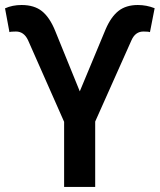

<svg xmlns="http://www.w3.org/2000/svg" viewBox="-35 -740 632 760"><path d="M280.8 -378.4 383.3 -624.5Q404.3 -673.3 434.1 -696.8Q463.9 -720.2 510.7 -720.2Q544.9 -720.2 577.1 -707.5L558.6 -612.8Q552.2 -615.2 532.7 -615.2Q501 -615.2 485.8 -581.5L341.8 -258.8V0H218.8V-257.8L75.7 -581.5Q59.6 -615.2 28.3 -615.2Q7.3 -615.2 2.4 -612.8L-15.1 -707Q14.2 -720.2 50.3 -720.2Q100.6 -720.2 131.1 -695.8Q161.6 -671.4 183.1 -618.7Z"/></svg>

Font: Roboto Medium
Style: Regular
Weight: 500
Designer: Google
Version: Version 2.134; 2016; ttfautohint (v1.6)